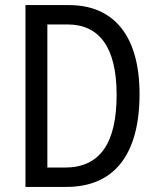

<svg xmlns="http://www.w3.org/2000/svg" viewBox="-20 -734 620 754"><path d="M528 -365C528 -593 427 -714 251 -714H80V0H241C426 0 528 -124 528 -365ZM438 -362C438 -172 373 -76 235 -76H166V-638H245C370 -638 438 -548 438 -362Z"/></svg>

Font: Noto Sans Khmer Condensed
Style: Regular
Weight: 400
Width: 3
Designer: Danh Hong and the Monotype Design Team
Foundry: Monotype Imaging Inc.
Version: Version 2.004